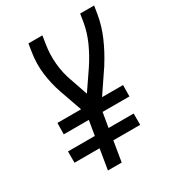

<svg xmlns="http://www.w3.org/2000/svg" viewBox="-178 -838 856 942"><g transform="rotate(-30 250.5 -367.5)"><path d="M155 0 174 -115H32V-179H184L198 -262H56L57 -326H191L146 -454Q127 -509 119.5 -569Q112 -629 122 -691L129 -735H208L201 -691Q192 -635 197 -580.5Q202 -526 220 -477L254 -378L327 -485Q359 -533 382.5 -585Q406 -637 415 -691L422 -735H501L494 -691Q484 -630 458.5 -571Q433 -512 398 -457V-456Q396 -454 394.5 -451Q393 -448 391 -446L310 -326H429L428 -262H276L262 -179H404V-115H252L233 0Z"/></g></svg>

Font: Iosevka Curly
Style: Italic
Weight: 400
Italic angle: -9°
Monospace: yes
Designer: Belleve Invis
Foundry: Belleve Invis
Version: Version 22.1.2; ttfautohint (v1.8.4)